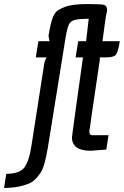

<svg xmlns="http://www.w3.org/2000/svg" viewBox="-101 -741 613 950"><path d="M255 -62Q255 -68 309 -453L311 -457H273L286 -537H325L338 -648Q288 -648 268 -642Q248 -636 240 -620Q232 -604 224 -558L136 -12Q120 83 101 112Q72 155 45 166Q-10 189 -81 189L-70 119Q-4 119 19.5 87.5Q43 56 54 -16L119 -433L129 -457H76L89 -537H144L139 -564Q150 -630 160.5 -655Q171 -680 183.5 -688.5Q196 -697 218 -706Q256 -721 328.5 -721Q401 -721 415 -716.5Q429 -712 429 -689L422 -655L406 -537H492Q483 -483 472.5 -470Q462 -457 421 -457H393V-446Q341 -96 341 -90Q341 -72 355 -72H436L425 -1L347 5Q255 5 255 -62Z"/></svg>

Font: Economica
Style: Bold Italic
Weight: 700
Designer: Vicente Lamonaca
Foundry: Vicente Lamonaca
Version: Version 1.100